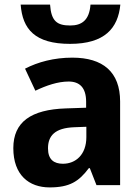

<svg xmlns="http://www.w3.org/2000/svg" viewBox="-20 -806 609 836"><path d="M504 -786H374C369 -717 335 -695 286 -695C229 -695 203 -713 198 -786H70C78 -679 132 -615 285 -615C436 -615 494 -683 504 -786ZM295 -555C215 -555 145 -536 89 -507L134 -411C182 -434 232 -451 279 -451C326 -451 355 -425 355 -363V-337L267 -334C115 -329 38 -275 38 -161C38 -44 106 10 196 10C282 10 323 -15 367 -74H371L400 0H503V-364C503 -493 428 -555 295 -555ZM356 -254V-209C356 -133 310 -93 254 -93C215 -93 189 -111 189 -160C189 -214 218 -249 304 -252Z"/></svg>

Font: Noto Sans Display
Style: Bold
Weight: 700
Designer: Monotype Design Team
Foundry: Monotype Imaging Inc.
Version: Version 1.900